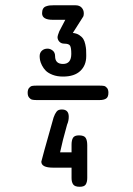

<svg xmlns="http://www.w3.org/2000/svg" viewBox="-20 -715 510 735"><path d="M131.8 -332H119.1Q109.4 -332 103 -333.5Q96.7 -335 91.3 -341.6Q85.9 -348.1 85.9 -359.9Q85.9 -372.1 91.3 -378.4Q96.7 -384.8 102.8 -386Q108.9 -387.2 119.1 -387.2H361.8Q372.1 -387.2 378.2 -386Q384.3 -384.8 389.6 -378.4Q395 -372.1 395 -359.9Q395 -343.3 386 -337.6Q377 -332 361.8 -332ZM207 -595.2 230 -639.2H182.1Q141.1 -639.2 141.1 -664.1Q141.1 -674.8 144.8 -681.4Q148.4 -688 156 -690.7Q163.6 -693.4 169.4 -694.1Q175.3 -694.8 185.1 -694.8H269Q284.2 -694.8 292.5 -685.8Q300.8 -676.8 300.8 -664.1Q300.8 -655.8 298.8 -651.9L258.8 -588.9Q273.4 -587.4 283.7 -580.6Q293.9 -573.7 298.8 -565.9Q303.7 -558.1 306.4 -545.7Q309.1 -533.2 309.6 -525.4Q310.1 -517.6 310.1 -504.9V-500Q310.1 -464.8 287.4 -443.4Q264.6 -421.9 221.2 -421.9Q198.7 -421.9 181.6 -428.5Q164.6 -435.1 155.5 -444.1Q146.5 -453.1 140.6 -464.8Q134.8 -476.6 133.3 -484.9Q131.8 -493.2 131.8 -500Q131.8 -513.2 140.4 -521Q148.9 -528.8 162.1 -528.8Q172.4 -528.8 181.6 -521.5Q190.9 -514.2 190.9 -500Q190.9 -470.2 221.2 -470.2Q252.9 -470.2 252.9 -508.8Q252.9 -532.2 248.3 -540Q243.7 -547.9 226.1 -547.9Q214.4 -547.9 207.3 -555.4Q200.2 -563 200.2 -573.2Q200.2 -578.1 207 -595.2ZM282.2 -196.8Q301.8 -196.8 307.9 -187.3Q314 -177.7 314 -159.2V-34.2Q314 -18.1 308.3 -9Q302.7 0 285.2 0Q266.6 0 260.3 -8.8Q253.9 -17.6 253.9 -33.2V-73.2H183.1Q138.2 -73.2 138.2 -96.2Q138.2 -99.6 185.1 -265.1Q188.5 -273.9 190.4 -277.8Q192.4 -281.7 196 -286.9Q199.7 -292 204.6 -293.9Q209.5 -295.9 216.8 -295.9Q243.2 -295.9 243.2 -268.1Q243.2 -252 236.8 -237.8Q218.8 -174.3 210 -131.8H253.9V-161.1Q253.9 -178.2 259.5 -187.5Q265.1 -196.8 282.2 -196.8Z"/></svg>

Font: Concert One
Style: Regular
Weight: 400
Designer: Johan Kallas, Mihkel Virkus
Foundry: Johan Kallas, Mihkel Virkus
Version: Version 1.003